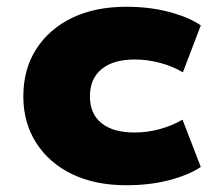

<svg xmlns="http://www.w3.org/2000/svg" viewBox="-20 -537 633 568"><path d="M354 11Q261 11 193 -22Q125 -55 87 -114.5Q49 -174 49 -252Q49 -332 87 -391.5Q125 -451 193 -484Q261 -517 354 -517Q423 -517 481 -501.5Q539 -486 574 -462L521 -323Q491 -341 453.5 -351Q416 -361 379 -361Q315 -361 280.5 -332.5Q246 -304 246 -252Q246 -200 280.5 -172.5Q315 -145 378 -145Q416 -145 452.5 -155Q489 -165 520 -183L574 -43Q538 -19 480.5 -4Q423 11 354 11Z"/></svg>

Font: Nunito Sans 7pt SemiExpanded Black
Style: Regular
Weight: 900
Width: 6
Designer: Vernon Adams
Foundry: Vernon Adams
Version: Version 3.101;gftools[0.9.27]